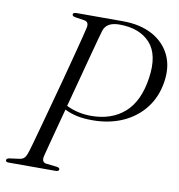

<svg xmlns="http://www.w3.org/2000/svg" viewBox="-79 -773 789 845"><g transform="rotate(10 315.5 -350.0)"><path d="M628 -468Q617.5 -400 579 -350.5Q540.5 -301 480.5 -274.2Q420.5 -247.5 345 -247.5Q305.5 -247.5 276.5 -253.8Q247.5 -260 221 -273Q206.5 -219.5 194.5 -173.5Q182.5 -127.5 174.2 -96.5Q166 -65.5 164 -57Q156.5 -27 179 -24L227.5 -18.5Q240 -16.5 240 -9.5Q240 0 225 0H14.5Q2 0 2 -8.5Q2 -17 17 -19L54.5 -24Q70.5 -25.5 78.5 -32.2Q86.5 -39 92 -54.5Q95.5 -63.5 105 -97Q114.5 -130.5 128 -180.2Q141.5 -230 157.2 -287.5Q173 -345 188.5 -403.2Q204 -461.5 217.2 -512.2Q230.5 -563 239.5 -598.5Q248.5 -634 251 -646Q255.5 -671 234.5 -674.5L192.5 -681Q179.5 -683.5 179.5 -691Q179.5 -700 196.5 -700H402.5Q479.5 -700 534 -670.8Q588.5 -641.5 613.8 -589.2Q639 -537 628 -468ZM320 -642.5Q317.5 -634.5 308.2 -600.5Q299 -566.5 285.5 -516Q272 -465.5 256.5 -406.8Q241 -348 225.5 -290.5Q276.5 -265.5 336 -265.5Q427.5 -265.5 485.5 -316.5Q543.5 -367.5 559 -473Q575 -579.5 527.8 -631.2Q480.5 -683 390.5 -683Q332.5 -683 320 -642.5Z"/></g></svg>

Font: Fraunces 72pt S000 Light
Style: Italic
Weight: 300
Italic angle: -16°
Version: Version 1.000; ttfautohint (v1.8.3)